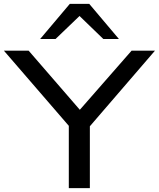

<svg xmlns="http://www.w3.org/2000/svg" viewBox="-32 -965 815 985"><path d="M321 0V-358L343 -294L-12 -705H115L386 -392H369L643 -705H763L409 -294L429 -358V0ZM174 -765 326 -945H426L578 -765H498L376 -883L253 -765Z"/></svg>

Font: Nunito Sans 10pt Expanded Medium
Style: Regular
Weight: 500
Width: 7
Designer: Vernon Adams
Foundry: Vernon Adams
Version: Version 3.101;gftools[0.9.27]